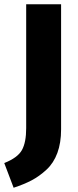

<svg xmlns="http://www.w3.org/2000/svg" viewBox="-31 -713 368 902"><path d="M256 -693V-105Q256 -42 238.5 5.5Q221 53 187.5 84Q154 115 118 134Q82 153 33 169L-11 53Q52 28 72 -8Q92 -44 92 -111V-693Z"/></svg>

Font: FiraGO
Style: Bold
Weight: 700
Designer: bBox Type
Foundry: bBox Type GmbH
Version: Version 1.001;PS 001.001;hotconv 1.0.88;makeotf.lib2.5.64775